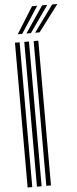

<svg xmlns="http://www.w3.org/2000/svg" viewBox="-64 -1025 425 1057"><g transform="rotate(-5 148.0 -496.0)"><path d="M147.8 0V-800H173.5V0ZM44.5 0V-800H70.2V0ZM96 0V-800H121.8V0ZM63.8 -845 155.5 -992H184.2L88.5 -845ZM159.8 -845 266.8 -992H295.5L184.5 -845ZM111.8 -845 211.2 -992H239.8L136.5 -845Z"/></g></svg>

Font: Big Shoulders Inline Display Thin ExtraBold
Style: Regular
Weight: 800
Version: Version 2.002